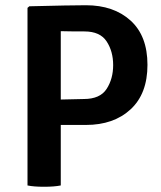

<svg xmlns="http://www.w3.org/2000/svg" viewBox="-20 -708 616 733"><path d="M308 -231H212V0Q187 5 148 5Q109 5 85 0V-678L92 -684Q250 -688 308 -688Q414 -688 478.5 -629.5Q543 -571 543 -460.5Q543 -350 478.5 -290.5Q414 -231 308 -231ZM212 -589V-328Q280 -330 300 -330Q362 -330 387 -368.5Q412 -407 412 -459.5Q412 -512 387 -550Q362 -588 302.5 -588Q243 -588 212 -589Z"/></svg>

Font: Signika Negative
Style: Semibold
Weight: 600
Designer: Anna Giedrys
Foundry: Anna Giedrys
Version: Version 1.001